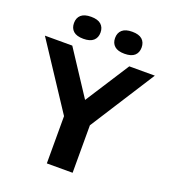

<svg xmlns="http://www.w3.org/2000/svg" viewBox="-190 -1069 1057 1190"><g transform="rotate(20 338.5 -474.0)"><path d="M257.5 0V-379L291.5 -260L-24.5 -740H156L370.5 -413H321.5L532 -740H700.5L393.5 -260L427.5 -377V0ZM476.5 -803Q432.5 -803 410.8 -822.2Q389 -841.5 389 -875.5Q389 -909.5 410.8 -928.8Q432.5 -948 476.5 -948Q521 -948 542.5 -928.8Q564 -909.5 564 -875.5Q564 -841.5 542.5 -822.2Q521 -803 476.5 -803ZM205.5 -803Q161 -803 139.5 -822.2Q118 -841.5 118 -875.5Q118 -909.5 139.5 -928.8Q161 -948 205.5 -948Q249.5 -948 271.2 -928.8Q293 -909.5 293 -875.5Q293 -841.5 271.2 -822.2Q249.5 -803 205.5 -803Z"/></g></svg>

Font: Encode Sans SemiExpanded
Style: Bold
Weight: 700
Width: 6
Designer: Multiple Designers
Foundry: Impallari Type
Version: Version 3.002